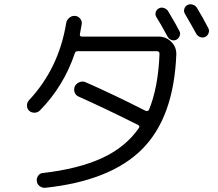

<svg xmlns="http://www.w3.org/2000/svg" viewBox="-20 -851 1040 914"><path d="M183.6 -27.3Q353.5 -46.9 465.8 -98.6Q578.1 -150.4 641.6 -242.2Q646.5 -251 637.7 -255.9Q484.4 -333 353.5 -391.6Q339.8 -397.5 335 -412.1Q330.1 -426.8 336.9 -441.4Q344.7 -455.1 359.9 -460.4Q375 -465.8 388.7 -459Q509.8 -406.2 673.8 -323.2Q677.7 -321.3 683.1 -323.2Q688.5 -325.2 689.5 -329.1Q733.4 -436.5 739.3 -594.7Q739.3 -606.4 727.5 -607.4H349.6Q338.9 -607.4 335.9 -596.7Q283.2 -440.4 169.9 -325.2Q159.2 -314.5 144 -314.5Q128.9 -314.5 118.2 -324.2Q108.4 -334 108.4 -348.6Q108.4 -363.3 118.2 -374Q259.8 -525.4 294.9 -740.2Q296.9 -754.9 309.1 -765.6Q321.3 -776.4 336.9 -775.4Q351.6 -774.4 361.3 -762.7Q371.1 -751 369.1 -736.3L360.4 -688.5Q358.4 -677.7 369.1 -676.8H735.4Q770.5 -676.8 795.4 -651.9Q820.3 -627 819.3 -591.8Q807.6 -293 657.2 -141.6Q506.8 9.8 195.3 43Q180.7 43.9 168.9 35.2Q157.2 26.4 155.3 12.2Q153.3 -2 161.6 -14.2Q169.9 -26.4 183.6 -27.3ZM834 -703.1Q839.8 -692.4 835.4 -680.2Q831.1 -668 819.8 -662.1Q808.6 -656.2 796.4 -660.6Q784.2 -665 778.3 -675.8Q742.2 -742.2 724.6 -769.5Q717.8 -780.3 721.2 -792.5Q724.6 -804.7 735.8 -811Q747.1 -817.4 760.3 -813Q773.4 -808.6 780.3 -797.9Q822.3 -727.5 834 -703.1ZM914.1 -690.4Q894.5 -726.6 860.4 -785.2Q853.5 -795.9 857.4 -808.6Q861.3 -821.3 872.1 -827.1Q883.8 -833 897 -829.1Q910.2 -825.2 917 -814.5Q943.4 -771.5 971.7 -716.8Q977.5 -706.1 973.1 -693.8Q968.8 -681.6 958 -675.8Q946.3 -669.9 933.6 -674.3Q920.9 -678.7 914.1 -690.4Z"/></svg>

Font: Rounded-X Mgen+ 1m regular
Style: Regular
Weight: 400
Designer: [Source Han Sans]
Ryoko NISHIZUKA  (kana & ideographs); Paul D. Hunt (Latin, Greek & Cyrillic); Wenlong ZHANG  (bopomofo
Version: Version 1.059.20150602